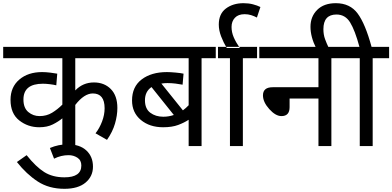

<svg xmlns="http://www.w3.org/2000/svg" viewBox="-20 -916 2460 1204"><path d="M562 -330Q636 -330 636 -237Q636 -196 620 -154Q604 -112 579 -80L651 -39Q686 -89 701 -140.5Q716 -192 716 -239Q716 -316 675 -357.5Q634 -399 569 -399Q500 -399 452 -349V-551H777V-622H0V-551H371V-260Q341 -230 306.5 -209Q272 -188 228 -188Q188 -188 157.5 -213.5Q127 -239 127 -292Q127 -391 249 -391Q268 -391 292.5 -388Q317 -385 333 -381L339 -454Q324 -457 295.5 -460.5Q267 -464 244 -464Q156 -464 101 -417Q46 -370 46 -290Q46 -204 100.5 -161Q155 -118 226 -118Q276 -118 311.5 -136Q347 -154 371 -174V0H452V-258Q508 -330 562 -330Z M293 12 319 79Q363 57 410 57Q441 57 465.5 73Q490 89 490 122Q490 196 384 196Q310 196 257.5 163Q205 130 147 57L86 100Q146 176 216.5 222Q287 268 384 268Q470 268 516.5 229Q563 190 563 129Q563 66 521.5 27.5Q480 -11 405 -11Q347 -11 293 12Z M1244 -551H1347V-622H762V-551H1163V-256Q1146 -238 1127 -224L992 -392Q1010 -395 1030 -395Q1055 -395 1080 -392Q1105 -389 1125 -385L1131 -454Q1114 -458 1080.5 -461Q1047 -464 1027 -464Q929 -464 868.5 -418Q808 -372 808 -286Q808 -210 863 -164Q918 -118 1003 -118Q1059 -118 1097.5 -132.5Q1136 -147 1163 -165V0H1244ZM1004 -184Q956 -184 922.5 -209Q889 -234 889 -287Q889 -342 930 -370L1070 -195Q1038 -184 1004 -184Z M1503 -551V0H1422V-551H1333V-622H1606V-551Z M1402 -615H1484Q1459 -651 1445.5 -682.5Q1432 -714 1432 -747Q1432 -782 1453 -804.5Q1474 -827 1514 -827Q1536 -827 1555 -821Q1574 -815 1591 -806L1613 -872Q1593 -882 1566 -889Q1539 -896 1507 -896Q1441 -896 1396.5 -862.5Q1352 -829 1352 -762Q1352 -726 1366.5 -688Q1381 -650 1402 -615Z M1592 -622V-551H1977V-369H1690Q1629 -369 1629 -318Q1629 -276 1668.5 -232Q1708 -188 1745 -188Q1796 -188 1796 -244V-298H1977V0H2058V-551H2161V-622Z M1962 -615H2042Q2028 -644 2018 -671.5Q2008 -699 2008 -733Q2008 -825 2090 -825Q2145 -825 2175.5 -775.5Q2206 -726 2234 -622H2147V-551H2236V0H2317V-551H2420V-622H2310Q2271 -766 2223 -831Q2175 -896 2086 -896Q2011 -896 1969 -854Q1927 -812 1927 -748Q1927 -685 1962 -615Z"/></svg>

Font: Noto Sans Devanagari
Style: Regular
Weight: 400
Designer: Jelle Bosma - Monotype Design Team
Foundry: Monotype Imaging Inc.
Version: Version 1.901